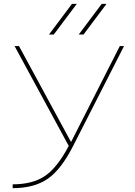

<svg xmlns="http://www.w3.org/2000/svg" viewBox="-20 -970 702 1000"><path d="M415 -790H390L510 -950H535ZM260 -790H235L355 -950H380ZM349 -232H351L604 -730H626L361 -210Q298 -86 227.5 -38Q157 10 46 10V-10Q151 -10 215 -54Q279 -98 338 -210L56 -730H79Z"/></svg>

Font: Mplus 1p Thin
Style: Regular
Weight: 250
Version: Version 1.061